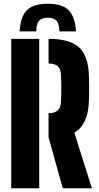

<svg xmlns="http://www.w3.org/2000/svg" viewBox="-20 -1008 530 1028"><path d="M236 -988Q312 -988 347 -953.8Q382 -919.5 387 -840H298Q298 -879 283.5 -896Q269 -913 236 -913Q203 -913 188.5 -896Q174 -879 174 -840H85Q89.5 -919.5 124.5 -953.8Q159.5 -988 236 -988ZM316 0 241 -270H240V-402H241Q272.5 -402 288.5 -416.5Q304.5 -431 306 -457Q307.5 -481.5 308 -508.2Q308.5 -535 308 -561.8Q307.5 -588.5 306 -613Q304.5 -639.5 288.5 -653.8Q272.5 -668 241 -668H240V-800H241Q353 -800 402.8 -754.8Q452.5 -709.5 456 -605Q457 -577 457.2 -556Q457.5 -535 457.2 -514Q457 -493 456 -465Q451.5 -340 378 -298L472 0ZM40 0V-800H190V0Z"/></svg>

Font: Big Shoulders Stencil Display Thin Black
Style: Regular
Weight: 900
Version: Version 2.001